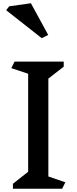

<svg xmlns="http://www.w3.org/2000/svg" viewBox="-20 -1167 474 1187"><path d="M364 0H60V-31L154 -105V-711L50 -746L70 -786H374V-755L279 -681V-76L384 -40ZM238 -931 18 -1104 37 -1128 171 -1147 278 -951Z"/></svg>

Font: Inknut Antiqua
Style: Regular
Weight: 400
Designer: Claus Eggers Sørensen
Foundry: Claus Eggers Sørensen
Version: Version 1.003; ttfautohint (v1.8.2) -l 8 -r 50 -G 200 -x 14 